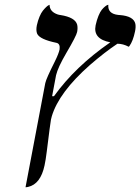

<svg xmlns="http://www.w3.org/2000/svg" viewBox="-20 -582 588 804"><path d="M193.4 -81.1Q190.9 -69.3 175.8 52.7Q171.4 88.4 166.5 110.8Q149.9 189 97.7 200.7Q91.8 202.1 86.9 202.1L169.4 -232.9L169.9 -234.9Q173.8 -253.4 209.5 -324.2Q226.1 -357.9 229.5 -375Q232.9 -399.4 215.8 -402.8Q147 -417 135.7 -440.4Q129.9 -454.6 134.3 -476.1Q138.7 -496.1 145.5 -512.2Q152.3 -528.3 159.4 -537.1Q166.5 -545.9 172.9 -552Q179.2 -558.1 183.6 -560.1L187.5 -562Q188 -532.7 221.7 -521.5Q228 -519.5 233.4 -519Q294.9 -509.3 303.2 -478.5Q306.2 -464.8 303 -448.2Q299.8 -431.6 257.3 -359.4Q222.2 -299.3 214.8 -267.1L198.2 -179.2H206.1Q294.9 -303.2 441.9 -404.8Q368.7 -418.5 380.4 -476.1Q385.3 -498.5 392.3 -515.6Q399.4 -532.7 406.2 -541Q413.1 -549.3 419.4 -554.4Q425.8 -559.6 429.7 -561L433.6 -562Q430.2 -524.4 475.1 -519.5Q478.5 -519 481.4 -519Q540 -514.6 546.9 -481.9Q549.3 -467.8 545.4 -450.2Q537.1 -410.2 522 -389.2Q520 -387.2 519 -386.2Q495.1 -398.9 471.7 -398.9Q418.9 -363.8 356.9 -310.1Q226.6 -195.3 196.8 -94.7Q194.8 -87.4 193.4 -81.1Z"/></svg>

Font: Linux Libertine Display Slanted O
Style: Slanted
Weight: 400
Designer: Philipp H. Poll
Foundry: Philipp H. Poll
Version: Version 5.0.9